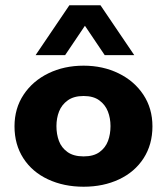

<svg xmlns="http://www.w3.org/2000/svg" viewBox="-20 -699 633 728"><path d="M35 -220Q35 -288 69.5 -340Q104 -392 163.5 -421Q223 -450 297 -450Q370 -450 429.5 -421Q489 -392 523.5 -340Q558 -288 558 -220Q558 -151 524.5 -99Q491 -47 431.5 -19Q372 9 297 9Q222 9 162 -19Q102 -47 68.5 -99Q35 -151 35 -220ZM399 -221Q399 -251 389 -276.5Q379 -302 356.5 -318.5Q334 -335 297 -335Q260 -335 237 -318.5Q214 -302 204 -276.5Q194 -251 194 -221Q194 -190 203.5 -164.5Q213 -139 236 -122.5Q259 -106 297 -106Q335 -106 357.5 -122.5Q380 -139 389.5 -164.5Q399 -190 399 -221ZM243 -679H361L489 -490H377L282 -631H322L227 -490H115Z"/></svg>

Font: Teachers[wght]
Style: Regular
Weight: 400
Designer: Alfredo Marco Pradil & Chank Diesel
Version: Version 1.000;Glyphs 3.1.2 (3151)